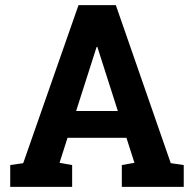

<svg xmlns="http://www.w3.org/2000/svg" viewBox="-20 -731 758 751"><path d="M20 -85.4 70.8 -92.8 287.1 -710.9H433.1L647.9 -92.8L698.7 -85.4V0H456.5V-85.4L505.9 -94.2L474.6 -191.9H244.1L212.9 -94.2L262.2 -85.4V0H20ZM277.8 -296.9H440.9L360.8 -547.4H357.9Z"/></svg>

Font: TypoPRO Roboto Slab
Style: Bold
Weight: 700
Designer: Google
Version: Version 1.100263; 2013; ttfautohint (v0.94.20-1c74) -l 8 -r 